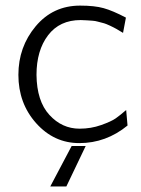

<svg xmlns="http://www.w3.org/2000/svg" viewBox="-20 -505 507 688"><path d="M45.9 -236.8Q45.9 -336.9 107.9 -410.9Q169.9 -484.9 267.1 -484.9Q318.8 -484.9 351.3 -475.8Q383.8 -466.8 431.2 -441.9L420.9 -387.2Q418 -389.2 409.4 -394Q400.9 -398.9 397.9 -400.9Q395 -402.8 386.5 -407Q377.9 -411.1 374 -413.1Q370.1 -415 361.6 -418.5Q353 -421.9 346.4 -423.3Q339.8 -424.8 330.3 -427.5Q320.8 -430.2 312 -430.7Q303.2 -431.2 292 -432.1Q280.8 -433.1 269 -433.1Q193.8 -433.1 152.3 -378.7Q110.8 -324.2 110.8 -236.8Q111.8 -142.6 157 -93.3Q202.1 -43.9 265.1 -43.9Q306.2 -43.9 342.5 -56.9Q378.9 -69.8 394.5 -80.8Q410.2 -91.8 432.1 -110.8L437 -55.2Q359.9 7.8 264.2 7.8Q173.3 7.8 109.6 -63.5Q45.9 -134.8 45.9 -236.8ZM160.2 163.1 236.8 18.1H287.1L217.8 163.1Z"/></svg>

Font: CMU Bright
Style: Roman
Weight: 500
Version: Version 0.7.0